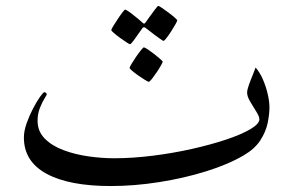

<svg xmlns="http://www.w3.org/2000/svg" viewBox="-20 -603 997 651"><path d="M893.6 -239.3Q893.6 -215.3 887.5 -185.8Q881.3 -156.2 862.8 -127.4Q844.2 -98.6 807.1 -76.7Q753.9 -45.4 678.5 -22Q603 1.5 519 14.6Q435.1 27.8 355.5 27.8Q214.4 27.8 137.7 -13.9Q61 -55.7 61 -136.7Q61 -158.7 70.3 -185.1Q79.6 -211.4 92.3 -235.6Q105 -259.8 116 -275.1Q127 -290.5 130.4 -290.5Q132.8 -290.5 135.7 -288.1Q138.7 -285.6 138.7 -283.2Q138.7 -281.7 130.9 -269Q123 -256.3 115.2 -236.8Q107.4 -217.3 107.4 -193.8Q107.4 -157.7 131.8 -133.1Q156.2 -108.4 195.6 -93.8Q234.9 -79.1 280 -72.8Q325.2 -66.4 366.7 -66.4Q429.2 -66.4 497.6 -75Q565.9 -83.5 630.1 -97.9Q694.3 -112.3 746.3 -129.6Q798.3 -147 828.9 -165Q859.4 -183.1 859.4 -198.7Q859.4 -208 849.1 -224.4Q838.9 -240.7 828.4 -258.3Q817.9 -275.9 817.9 -289.1Q817.9 -298.3 824 -315.4Q830.1 -332.5 837.2 -349.4Q844.2 -366.2 846.7 -374Q861.3 -357.4 871.8 -332.8Q882.3 -308.1 887.9 -283.2Q893.6 -258.3 893.6 -239.3ZM531.7 -393.6Q531.7 -391.6 525.6 -380.9Q519.5 -370.1 511 -357.4Q502.4 -344.7 494.9 -335.2Q487.3 -325.7 483.9 -325.7Q481.9 -325.7 471.9 -331.8Q461.9 -337.9 449.7 -346.4Q437.5 -355 428.5 -362.5Q419.4 -370.1 419.4 -373Q419.4 -375.5 426 -386.5Q432.6 -397.5 441.4 -410.4Q450.2 -423.3 458 -432.9Q465.8 -442.4 467.8 -442.4Q470.7 -442.4 480.7 -435.8Q490.7 -429.2 502.4 -420.2Q514.2 -411.1 522.9 -403.3Q531.7 -395.5 531.7 -393.6ZM581.1 -534.2Q581.1 -531.7 575 -520.8Q568.8 -509.8 560.3 -496.6Q551.8 -483.4 544.4 -473.9Q537.1 -464.4 534.2 -464.4Q532.7 -464.4 523.7 -470.7Q514.6 -477.1 503.2 -485.6Q491.7 -494.1 483.2 -501Q474.6 -507.8 473.6 -508.3Q470.7 -510.7 468.3 -510.7Q465.8 -510.7 463.4 -508.3Q462.4 -507.3 453.1 -493.7Q443.8 -480 433.8 -466.6Q423.8 -453.1 420.9 -453.1Q418.9 -453.1 408.9 -459.5Q398.9 -465.8 387 -474.6Q375 -483.4 366.2 -491Q357.4 -498.5 357.4 -501Q357.4 -503.9 364 -514.6Q370.6 -525.4 379.2 -538.3Q387.7 -551.3 395 -560.8Q402.3 -570.3 403.8 -570.3Q408.2 -570.3 421.9 -560.1Q435.5 -549.8 448.2 -539.3Q460.9 -528.8 461.9 -527.3Q466.3 -522.9 468.3 -522.9Q471.2 -522.9 474.6 -528.3Q475.6 -529.8 485.1 -543.2Q494.6 -556.6 504.6 -569.8Q514.6 -583 516.6 -583Q519 -583 529.1 -576.2Q539.1 -569.3 551.3 -560.3Q563.5 -551.3 572.3 -543.5Q581.1 -535.6 581.1 -534.2Z"/></svg>

Font: Rohingya Solluk
Style: Regular
Weight: 400
Designer: SIL International
Foundry: SIL International
Version: Version 1.001